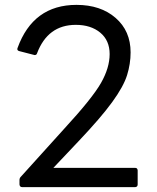

<svg xmlns="http://www.w3.org/2000/svg" viewBox="-20 -768 646 788"><path d="M535 0H71Q61 0 60 -11V-29Q60 -37 65 -42L243 -239Q359 -365 394.5 -427.5Q430 -490 430 -546Q430 -602 391.5 -634Q353 -666 291 -666Q176 -666 132 -549Q130 -542 122 -542L60 -558Q51 -560 51 -567L52 -571Q116 -748 294 -748Q393 -748 454.5 -694.5Q516 -641 516 -553Q516 -506 501.5 -459.5Q487 -413 440.5 -349Q394 -285 303 -189L199 -79H535Q544 -79 545 -69V-11Q545 -1 535 0Z"/></svg>

Font: YamahaIndonesia935. App
Style: Regular
Weight: 400
Designer: Dalton Maag Ltd
Foundry: Dalton Maag Ltd
Version: Version 1.002; January 01, 2024; Regular/Italic